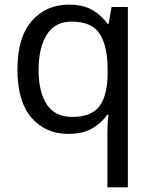

<svg xmlns="http://www.w3.org/2000/svg" viewBox="-20 -566 655 826"><path d="M442 11Q442 -7 443 -31Q444 -55 447 -72H441Q418 -38 377.5 -14Q337 10 273 10Q176 10 115.5 -59.5Q55 -129 55 -267Q55 -405 116.5 -475.5Q178 -546 276 -546Q339 -546 379 -522Q419 -498 443 -463H447L460 -536H530V240H442ZM290 -63Q373 -63 407.5 -108.5Q442 -154 443 -248V-266Q443 -368 409 -420.5Q375 -473 288 -473Q216 -473 181 -416.5Q146 -360 146 -265Q146 -170 181.5 -116.5Q217 -63 290 -63Z"/></svg>

Font: RS Noto Sans
Style: Regular
Weight: 400
Designer: Monotype Design Team
Foundry: Monotype Imaging Inc.
Version: Version 3.10